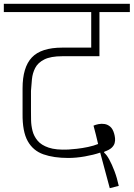

<svg xmlns="http://www.w3.org/2000/svg" viewBox="-56 -860 699 1004"><path d="M301 -34Q225 -34 171 -53Q117 -72 89 -122Q61 -172 62 -265Q62 -282 62 -307Q62 -332 62 -357Q62 -382 62 -398Q62 -508 110.5 -559.5Q159 -611 270 -611H421V-797H-36V-840H623V-797H464V-566Q426 -566 396.5 -566Q367 -566 338 -566Q309 -566 270 -566Q209 -566 175.5 -549Q142 -532 128 -504.5Q114 -477 111 -445.5Q108 -414 106 -385Q106 -373 106 -352.5Q106 -332 106 -311Q106 -290 106 -278Q106 -258 106.5 -231Q107 -204 114 -176Q121 -148 140.5 -124.5Q160 -101 198.5 -88Q237 -75 301 -78Q318 -79 346 -82Q374 -85 404.5 -91.5Q435 -98 457 -107Q451 -134 445.5 -155Q440 -176 433 -203Q444 -208 459.5 -211Q475 -214 491 -211.5Q507 -209 520.5 -197.5Q534 -186 541 -161Q544 -151 545.5 -138Q547 -125 543.5 -112Q540 -99 528 -87.5Q516 -76 490 -67L488 -62Q501 -52 515 -26.5Q529 -1 542.5 34.5Q556 70 565 112L518 124L468 -62Q433 -50 387.5 -42Q342 -34 301 -34Z"/></svg>

Font: Matangi Light
Style: Regular
Weight: 300
Designer: Prashant Pant
Foundry: The Graphic Ant
Version: Version 3.002